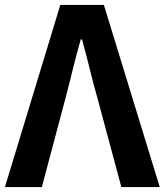

<svg xmlns="http://www.w3.org/2000/svg" viewBox="-25 -760 669 780"><path d="M-5 0H145L241 -361C263 -443 279 -517 303 -600H308C332 -517 347 -443 371 -361L468 0H624L397 -740H220Z"/></svg>

Font: Source Han Sans Old Style Bold
Style: Regular
Weight: 700
Designer: Ryoko NISHIZUKA (kana & ideographs); Paul D. Hunt (Latin, Greek & Cyrillic); Wenlong ZHANG (bopomofo); Sandoll Communica
Foundry: Adobe Systems Incorporated
Version: Version 1.004;PS 1.004;hotconv 1.0.81;makeotf.lib2.5.63406